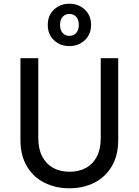

<svg xmlns="http://www.w3.org/2000/svg" viewBox="-20 -1003 746 1033"><path d="M90 -250V-690H186V-260Q186 -202 207 -161.5Q228 -121 265.5 -100Q303 -79 354 -79Q405 -79 443 -100Q481 -121 501.5 -161.5Q522 -202 522 -260V-690H616V-250Q616 -167 581.5 -108.5Q547 -50 487.5 -20Q428 10 353 10Q279 10 219 -20Q159 -50 124.5 -108.5Q90 -167 90 -250ZM237 -869Q237 -920 270.5 -951.5Q304 -983 353 -983Q402 -983 436 -951.5Q470 -920 470 -869Q470 -818 436 -786.5Q402 -755 353 -755Q304 -755 270.5 -786.5Q237 -818 237 -869ZM303 -869Q303 -841 317 -825.5Q331 -810 353 -810Q376 -810 390 -825.5Q404 -841 404 -869Q404 -897 390 -912.5Q376 -928 353 -928Q331 -928 317 -912.5Q303 -897 303 -869Z"/></svg>

Font: Radio Canada
Style: Regular
Weight: 400
Designer: Charles Daoud, Etienne Aubert Bonn, Alexandre Saumier Demers, Jacques Le Bailly
Foundry: Radio-Canada
Version: Version 2.104;gftools[0.9.28.dev5+ged2979d]